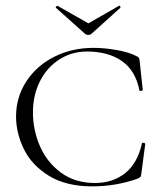

<svg xmlns="http://www.w3.org/2000/svg" viewBox="-20 -650 580 682"><path d="M464 -451Q471 -448 473 -445Q475 -442 476 -434L487 -331Q487 -328 481.5 -327Q476 -326 475 -330Q461 -400 412.5 -433.5Q364 -467 289 -467Q235 -467 191 -439Q147 -411 122 -361.5Q97 -312 97 -251Q97 -188 122 -130.5Q147 -73 197 -36.5Q247 0 317 0Q380 0 424 -34.5Q468 -69 484 -140Q484 -143 489 -143Q491 -143 493.5 -141.5Q496 -140 496 -139L482 -33Q481 -25 479 -22Q477 -19 468 -15Q391 12 308 12Q214 12 153 -26Q92 -64 64.5 -121Q37 -178 37 -236Q37 -304 73 -360Q109 -416 172 -448Q235 -480 312 -480Q350 -480 393.5 -472.5Q437 -465 464 -451ZM178 -624Q178 -626 181 -628Q184 -630 185 -629L294 -567L402 -629L404 -630Q406 -630 407.5 -626.5Q409 -623 407 -622L305 -530Q301 -526 294 -526Q286 -526 282 -530L179 -622Z"/></svg>

Font: Cormorant SC Light
Style: Regular
Weight: 300
Designer: Christian Thalmann (Catharsis Fonts)
Foundry: Catharsis Fonts
Version: Version 4.000